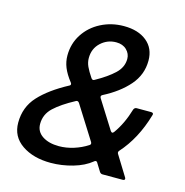

<svg xmlns="http://www.w3.org/2000/svg" viewBox="-114 -881 965 1000"><g transform="rotate(15 368.5 -381.5)"><path d="M30 -147Q30 -231 84 -290Q138 -349 237 -402Q244 -405 244 -411Q244 -416 240 -420Q212 -456 199.5 -487Q187 -518 187 -551Q187 -615 220 -666Q253 -717 309.5 -746Q366 -775 433 -775Q510 -775 556 -737.5Q602 -700 602 -634Q602 -558 551.5 -500Q501 -442 417 -399Q405 -393 412 -381L507 -230Q512 -223 516 -223Q521 -223 526 -230Q567 -287 591 -368Q596 -379 607 -379H685Q692 -379 695 -375Q698 -371 695 -364Q656 -230 576 -141Q572 -137 572 -131Q572 -128 575 -123L641 -16Q644 -12 644 -8Q644 0 633 0H524Q514 0 508 -9L482 -51Q479 -58 472 -58Q468 -58 464 -54Q425 -22 365.5 -5Q306 12 247 12Q153 12 91.5 -30Q30 -72 30 -147ZM493 -614Q493 -642 472 -662.5Q451 -683 416 -683Q368 -683 333 -650.5Q298 -618 298 -567Q298 -544 308 -522Q318 -500 339 -469Q347 -458 357 -465Q420 -500 456.5 -534.5Q493 -569 493 -614ZM419 -130Q429 -136 423 -147L309 -328Q301 -339 291 -333Q220 -295 181 -258.5Q142 -222 142 -170Q142 -129 176.5 -106Q211 -83 266 -83Q305 -83 345 -95.5Q385 -108 419 -130Z"/></g></svg>

Font: Open Sauce Two Medium Italic
Style: Regular
Weight: 500
Italic angle: -10°
Designer: Alfredo Marco Pradil
Foundry: Creative Sauce Fz LLC
Version: Version 1.477